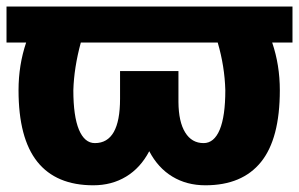

<svg xmlns="http://www.w3.org/2000/svg" viewBox="-25 -548 901 578"><path d="M855.5 -419.9H794.4Q817.4 -352.1 817.4 -276.4Q817.4 -130.4 760.7 -60.3Q704.1 9.8 593.3 9.8Q537.1 9.8 493.9 -16.4Q450.7 -42.5 424.3 -92.8Q397.9 -42.5 354.7 -16.4Q311.5 9.8 255.9 9.8Q144 9.8 87.4 -61Q30.8 -131.8 30.8 -276.4Q30.8 -352.1 53.7 -419.9H-5.4V-528.3H855.5ZM653.3 -276.4Q651.4 -348.1 630.4 -419.9H218.3Q197.8 -344.7 195.8 -276.4Q195.8 -198.2 212.6 -157.7Q229.5 -117.2 260.7 -117.2Q336.4 -117.2 336.4 -250.5V-334H512.2V-240.7Q512.7 -181.2 532.5 -149.2Q552.2 -117.2 587.9 -117.2Q619.6 -117.2 636.5 -157.7Q653.3 -198.2 653.3 -276.4Z"/></svg>

Font: Roboto
Style: Regular
Weight: 900
Designer: Google
Version: Version 2.001171; 2014